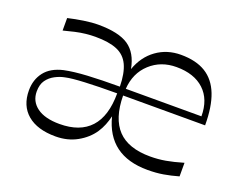

<svg xmlns="http://www.w3.org/2000/svg" viewBox="-88 -653 1023 823"><g transform="rotate(20 423.5 -241.5)"><path d="M225 15Q142 15 96.5 -23.5Q51 -62 51 -132Q51 -181 78 -216Q105 -251 161 -264Q203 -273 265.5 -276.5Q328 -280 412 -280Q411 -341 394 -377.5Q377 -414 340 -429.5Q303 -445 241 -445Q220 -445 197 -442.5Q174 -440 149.5 -434.5Q125 -429 99 -422V-479Q133 -487 169.5 -492.5Q206 -498 235 -498Q328 -498 373 -467.5Q418 -437 431 -367Q453 -429 501 -463.5Q549 -498 612 -498Q681 -498 725 -471Q769 -444 790.5 -389Q812 -334 812 -249H438Q439 -145 487.5 -94Q536 -43 636 -43Q672 -43 706 -49Q740 -55 784 -68V-6Q749 4 716.5 9.5Q684 15 645 15Q465 15 424 -149Q419 -128 411 -108Q403 -88 391 -70Q366 -33 323 -9Q280 15 225 15ZM223 -41Q316 -41 363.5 -93Q411 -145 411 -249Q325 -249 264.5 -246Q204 -243 178 -237Q156 -233 134 -221.5Q112 -210 98 -190.5Q84 -171 84 -139Q84 -94 120 -67.5Q156 -41 223 -41ZM439 -280H784Q784 -357 738.5 -399.5Q693 -442 612 -442Q541 -442 492.5 -397.5Q444 -353 439 -280Z"/></g></svg>

Font: Ojuju
Style: Regular
Weight: 400
Designer: Chisaokwu Joboson, Mirko Velimirovic
Foundry: Udi Foundry
Version: Version 1.000